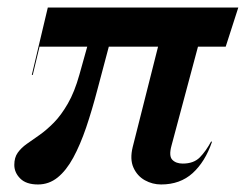

<svg xmlns="http://www.w3.org/2000/svg" viewBox="-20 -480 653 510"><path d="M64.5 -281 107 -460H613L579.5 -356H85L67 -281ZM81 10Q49.5 10 33.8 -5.8Q18 -21.5 18 -42Q18 -61.5 27 -74.2Q36 -87 51.2 -97.8Q66.5 -108.5 85 -121.5Q103.5 -134.5 123 -154.2Q142.5 -174 160.2 -204.8Q178 -235.5 191 -282L238 -450H294L239 -243Q224.5 -187.5 208.8 -141.2Q193 -95 174.5 -61Q156 -27 133 -8.5Q110 10 81 10ZM408 10Q385 10 364.8 -1.2Q344.5 -12.5 334.5 -34.8Q324.5 -57 332.5 -89.5L416 -420H523L435.5 -93Q428 -65.5 437.8 -55.5Q447.5 -45.5 465.5 -45.5Q494.5 -45.5 510.8 -62Q527 -78.5 541 -104.5L543 -103Q525 -50.5 491.8 -20.2Q458.5 10 408 10Z"/></svg>

Font: Bodoni Moda 72pt Medium
Style: Italic
Weight: 500
Italic angle: -13°
Designer: Owen Earl
Foundry: indestructible type
Version: Version 2.004